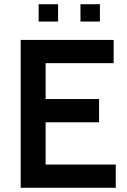

<svg xmlns="http://www.w3.org/2000/svg" viewBox="-20 -889 603 909"><path d="M78 -700H518V-590H196V-420H449V-310H196V-110H528V0H78ZM163 -869H255V-787H163ZM361 -869H453V-787H361Z"/></svg>

Font: Cabin SemiBold
Style: Regular
Weight: 600
Designer: Pablo Impallari
Foundry: Pablo Impallari. http://www.impallari.com Igino Marini. http://www.ikern.com
Version: Version 2.200